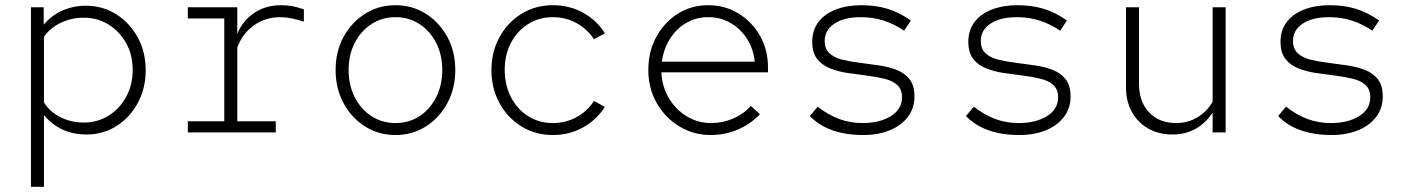

<svg xmlns="http://www.w3.org/2000/svg" viewBox="-20 -509 5440 738"><path d="M99 209V-481H148V-414Q178 -450 220 -468.5Q262 -487 310 -487Q375 -487 427 -454Q479 -421 509.5 -365Q540 -309 540 -239Q540 -170 510 -114Q480 -58 428.5 -25Q377 8 312 8Q262 8 220.5 -11Q179 -30 149 -67V209ZM302 -38Q355 -38 397.5 -64.5Q440 -91 465 -137Q490 -183 490 -240Q490 -298 465 -343Q440 -388 397.5 -414.5Q355 -441 302 -441Q256 -441 215 -422Q174 -403 149 -368V-115Q172 -79 212.5 -58.5Q253 -38 302 -38Z M702 0V-43H842V-438H702V-481H892V-379Q914 -431 958 -460Q1002 -489 1060 -489Q1083 -489 1102.5 -485.5Q1122 -482 1148 -473V-426Q1122 -434 1100 -438.5Q1078 -443 1057 -443Q1002 -443 958 -413Q914 -383 892 -327V-43H1040V0Z M1500 10Q1435 10 1383 -23Q1331 -56 1300.5 -112.5Q1270 -169 1270 -240Q1270 -311 1300.5 -367Q1331 -423 1383 -456Q1435 -489 1500 -489Q1565 -489 1617 -456Q1669 -423 1699.5 -367Q1730 -311 1730 -240Q1730 -169 1699.5 -112.5Q1669 -56 1617 -23Q1565 10 1500 10ZM1500 -36Q1552 -36 1592.5 -62.5Q1633 -89 1656.5 -135.5Q1680 -182 1680 -240Q1680 -298 1656.5 -344Q1633 -390 1592.5 -416.5Q1552 -443 1500 -443Q1449 -443 1408 -416.5Q1367 -390 1343.5 -344Q1320 -298 1320 -240Q1320 -182 1343.5 -135.5Q1367 -89 1408 -62.5Q1449 -36 1500 -36Z M2105 10Q2038 10 1984.5 -23Q1931 -56 1900 -112.5Q1869 -169 1869 -239Q1869 -310 1900 -366.5Q1931 -423 1984.5 -456Q2038 -489 2105 -489Q2169 -489 2221.5 -460Q2274 -431 2305 -381L2263 -358Q2238 -397 2196.5 -420Q2155 -443 2105 -443Q2052 -443 2010 -416.5Q1968 -390 1944 -344.5Q1920 -299 1920 -240Q1920 -182 1944 -135.5Q1968 -89 2010 -62.5Q2052 -36 2105 -36Q2155 -36 2196.5 -59Q2238 -82 2263 -121L2305 -98Q2274 -49 2221.5 -19.5Q2169 10 2105 10Z M2711 10Q2646 10 2591.5 -23Q2537 -56 2504.5 -112.5Q2472 -169 2472 -240Q2472 -311 2502.5 -367Q2533 -423 2585 -456Q2637 -489 2702 -489Q2767 -489 2819 -457Q2871 -425 2901.5 -371Q2932 -317 2932 -250V-231H2522Q2525 -175 2551.5 -131Q2578 -87 2620.5 -61.5Q2663 -36 2713 -36Q2758 -36 2798.5 -53.5Q2839 -71 2866 -102L2901 -70Q2865 -32 2816 -11Q2767 10 2711 10ZM2524 -272H2881Q2876 -321 2851.5 -359.5Q2827 -398 2788.5 -420.5Q2750 -443 2702 -443Q2656 -443 2618 -421Q2580 -399 2555.5 -360.5Q2531 -322 2524 -272Z M3298 10Q3231 10 3179 -8.5Q3127 -27 3093 -63L3123 -99Q3164 -67 3206 -51.5Q3248 -36 3296 -36Q3361 -36 3404 -62.5Q3447 -89 3447 -135Q3447 -166 3428.5 -182.5Q3410 -199 3379 -206.5Q3348 -214 3311.5 -218.5Q3275 -223 3238 -228.5Q3201 -234 3170 -246.5Q3139 -259 3120.5 -283Q3102 -307 3102 -349Q3102 -393 3126 -424.5Q3150 -456 3193 -472.5Q3236 -489 3291 -489Q3345 -489 3390.5 -475.5Q3436 -462 3481 -430L3455 -391Q3417 -417 3376 -430Q3335 -443 3289 -443Q3224 -443 3187 -418Q3150 -393 3150 -352Q3150 -321 3168.5 -304Q3187 -287 3218 -279.5Q3249 -272 3286 -267.5Q3323 -263 3359.5 -257.5Q3396 -252 3427 -240Q3458 -228 3476.5 -204Q3495 -180 3495 -138Q3495 -93 3469.5 -59.5Q3444 -26 3399.5 -8Q3355 10 3298 10Z M3898 10Q3831 10 3779 -8.5Q3727 -27 3693 -63L3723 -99Q3764 -67 3806 -51.5Q3848 -36 3896 -36Q3961 -36 4004 -62.5Q4047 -89 4047 -135Q4047 -166 4028.5 -182.5Q4010 -199 3979 -206.5Q3948 -214 3911.5 -218.5Q3875 -223 3838 -228.5Q3801 -234 3770 -246.5Q3739 -259 3720.5 -283Q3702 -307 3702 -349Q3702 -393 3726 -424.5Q3750 -456 3793 -472.5Q3836 -489 3891 -489Q3945 -489 3990.5 -475.5Q4036 -462 4081 -430L4055 -391Q4017 -417 3976 -430Q3935 -443 3889 -443Q3824 -443 3787 -418Q3750 -393 3750 -352Q3750 -321 3768.5 -304Q3787 -287 3818 -279.5Q3849 -272 3886 -267.5Q3923 -263 3959.5 -257.5Q3996 -252 4027 -240Q4058 -228 4076.5 -204Q4095 -180 4095 -138Q4095 -93 4069.5 -59.5Q4044 -26 3999.5 -8Q3955 10 3898 10Z M4487 8Q4434 8 4393.5 -15Q4353 -38 4330.5 -79Q4308 -120 4308 -173V-481H4358V-187Q4358 -118 4397 -77Q4436 -36 4501 -36Q4546 -36 4582.5 -58Q4619 -80 4641 -118V-481H4691V0H4641V-76Q4584 8 4487 8Z M5098 10Q5031 10 4979 -8.5Q4927 -27 4893 -63L4923 -99Q4964 -67 5006 -51.5Q5048 -36 5096 -36Q5161 -36 5204 -62.5Q5247 -89 5247 -135Q5247 -166 5228.5 -182.5Q5210 -199 5179 -206.5Q5148 -214 5111.5 -218.5Q5075 -223 5038 -228.5Q5001 -234 4970 -246.5Q4939 -259 4920.5 -283Q4902 -307 4902 -349Q4902 -393 4926 -424.5Q4950 -456 4993 -472.5Q5036 -489 5091 -489Q5145 -489 5190.5 -475.5Q5236 -462 5281 -430L5255 -391Q5217 -417 5176 -430Q5135 -443 5089 -443Q5024 -443 4987 -418Q4950 -393 4950 -352Q4950 -321 4968.5 -304Q4987 -287 5018 -279.5Q5049 -272 5086 -267.5Q5123 -263 5159.5 -257.5Q5196 -252 5227 -240Q5258 -228 5276.5 -204Q5295 -180 5295 -138Q5295 -93 5269.5 -59.5Q5244 -26 5199.5 -8Q5155 10 5098 10Z"/></svg>

Font: Red Hat Mono VF Light
Style: Regular
Weight: 300
Monospace: yes
Designer: Pentagram, MCKL
Foundry: Pentagram, MCKL
Version: Version 1.023